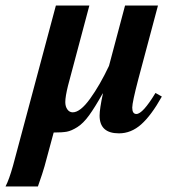

<svg xmlns="http://www.w3.org/2000/svg" viewBox="-102 -469 645 694"><path d="M460 -133 483 -120Q445 -52 408.5 -19.5Q372 13 328 13Q258 13 258 -51Q258 -75 270 -131H269Q241 -81 220 -52Q199 -23 177.5 -9.5Q156 4 139.5 7Q123 10 92 10L59 132Q53 154 35 205H-82Q-69 180 -55 130L100 -449H221L144 -160Q134 -120 134 -100Q134 -84 141.5 -73.5Q149 -63 161 -63Q188 -63 223.5 -112Q259 -161 292 -231L350 -449H469L398 -183Q376 -99 376 -80Q376 -57 391 -57Q414 -57 460 -133Z"/></svg>

Font: STIX
Style: Bold Italic
Weight: 700
Italic angle: -16.33°
Designer: MicroPress Inc., with final additions and corrections provided by Coen Hoffman, Elsevier (retired)
Version: Version 1.1.1